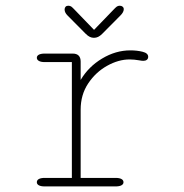

<svg xmlns="http://www.w3.org/2000/svg" viewBox="-20 -668 659 688"><path d="M269 -30.5H394Q408 -30.5 415.2 -26.5Q422.5 -22.5 422.5 -15Q422.5 -8 415.2 -4Q408 0 394 0H140.5Q126.5 0 119.2 -4Q112 -8 112 -15Q112 -22.5 119.2 -26.5Q126.5 -30.5 140.5 -30.5H237.5V-445.5H140.5Q126.5 -445.5 119.2 -449.8Q112 -454 112 -461Q112 -468 119.2 -472Q126.5 -476 140.5 -476H240.5Q254.5 -476 261.8 -468.8Q269 -461.5 269 -447.5V-381.5Q297 -429 345.8 -458.2Q394.5 -487.5 447 -487.5Q471 -487.5 491 -482.5Q511 -477.5 511 -464.5Q511 -457.5 506.2 -453.8Q501.5 -450 493.5 -450Q491 -450 487 -450.5Q483 -451 477.5 -452Q470 -453.5 461.2 -454.2Q452.5 -455 444.5 -455Q404.5 -455 363.8 -432.2Q323 -409.5 296 -369Q269 -328.5 269 -275ZM411.5 -612.5 346.5 -547Q338.5 -539 331.5 -535.8Q324.5 -532.5 316.5 -532.5Q309 -532.5 302 -535.8Q295 -539 287 -547L222 -612.5Q211.5 -623 211.5 -634Q211.5 -640 215 -643.8Q218.5 -647.5 224.5 -647.5Q231.5 -647.5 235.8 -644.2Q240 -641 247.5 -633L317 -561L386 -632.5Q393.5 -640.5 398 -644Q402.5 -647.5 409 -647.5Q415.5 -647.5 419.5 -644Q423.5 -640.5 423.5 -635Q423.5 -624.5 411.5 -612.5Z"/></svg>

Font: Sono ExtraLight
Style: Regular
Weight: 200
Designer: Tyler Finck
Foundry: Tyler Finck
Version: Version 2.112